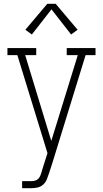

<svg xmlns="http://www.w3.org/2000/svg" viewBox="-20 -782 540 1007"><path d="M96 205V168H143Q153 168 163.5 165.5Q174 163 181 155.5Q188 148 192 138Q196 128 199 118V117Q199 117 199 117Q199 117 199 117Q199 117 199 116.5Q199 116 199 116L229 21L71 -493H19V-530H170V-493H112L249 -43L388 -493H330V-530H481V-493H429L254 75L237 127Q232 143 225.5 159Q219 175 206 186.5Q193 198 176.5 201.5Q160 205 143 205ZM147 -601 113 -626 228 -762H272L387 -626L353 -601L250 -733Z"/></svg>

Font: Iosevka Slab Extralight
Style: Regular
Weight: 200
Monospace: yes
Designer: Belleve Invis
Foundry: Belleve Invis
Version: Version 11.1.1; ttfautohint (v1.8.3)